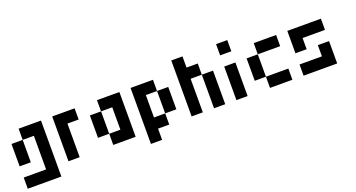

<svg xmlns="http://www.w3.org/2000/svg" viewBox="-39 -915 2715 1465"><g transform="rotate(-20 1318.0 -182.5)"><path d="M181.8 -363.6H272.7V-272.7H181.8ZM181.8 -272.7H272.7V-181.8H181.8ZM181.8 -181.8H272.7V-90.9H181.8ZM181.8 -90.9H272.7V0H181.8ZM181.8 0H272.7V90.9H181.8ZM90.9 0H181.8V90.9H90.9ZM0 0H90.9V90.9H0ZM90.9 -363.6H181.8V-272.7H90.9ZM0 -272.7H90.9V-181.8H0ZM0 -181.8H90.9V-90.9H0Z M363.6 -363.6H454.5V-272.7H363.6ZM363.6 -272.7H454.5V-181.8H363.6ZM363.6 -181.8H454.5V-90.9H363.6ZM363.6 -90.9H454.5V0H363.6ZM454.5 -363.6H545.5V-272.7H454.5Z M818.2 -363.6H909.1V-272.7H818.2ZM818.2 -272.7H909.1V-181.8H818.2ZM818.2 -181.8H909.1V-90.9H818.2ZM818.2 -90.9H909.1V0H818.2ZM727.3 -363.6H818.2V-272.7H727.3ZM727.3 -90.9H818.2V0H727.3ZM636.4 -272.7H727.3V-181.8H636.4ZM636.4 -181.8H727.3V-90.9H636.4Z M1000 -363.6H1090.9V-272.7H1000ZM1000 -272.7H1090.9V-181.8H1000ZM1000 -181.8H1090.9V-90.9H1000ZM1000 -90.9H1090.9V0H1000ZM1000 0H1090.9V90.9H1000ZM1090.9 -363.6H1181.8V-272.7H1090.9ZM1181.8 -272.7H1272.7V-181.8H1181.8ZM1181.8 -181.8H1272.7V-90.9H1181.8ZM1090.9 -90.9H1181.8V0H1090.9Z M1363.6 -454.5H1454.5V-363.6H1363.6ZM1363.6 -363.6H1454.5V-272.7H1363.6ZM1363.6 -272.7H1454.5V-181.8H1363.6ZM1363.6 -181.8H1454.5V-90.9H1363.6ZM1363.6 -90.9H1454.5V0H1363.6ZM1454.5 -363.6H1545.5V-272.7H1454.5ZM1545.5 -272.7H1636.4V-181.8H1545.5ZM1545.5 -181.8H1636.4V-90.9H1545.5ZM1545.5 -90.9H1636.4V0H1545.5Z M1727.3 -90.9H1818.2V0H1727.3ZM1727.3 -181.8H1818.2V-90.9H1727.3ZM1727.3 -272.7H1818.2V-181.8H1727.3ZM1727.3 -454.5H1818.2V-363.6H1727.3Z M2000 -363.6H2090.9V-272.7H2000ZM1909.1 -272.7H2000V-181.8H1909.1ZM1909.1 -181.8H2000V-90.9H1909.1ZM2000 -90.9H2090.9V0H2000ZM2090.9 -363.6H2181.8V-272.7H2090.9ZM2090.9 -90.9H2181.8V0H2090.9Z M2454.5 -363.6H2545.5V-272.7H2454.5ZM2363.6 -363.6H2454.5V-272.7H2363.6ZM2272.7 -272.7H2363.6V-181.8H2272.7ZM2454.5 -181.8H2545.5V-90.9H2454.5ZM2454.5 -90.9H2545.5V0H2454.5ZM2272.7 -90.9H2363.6V0H2272.7ZM2272.7 -363.6H2363.6V-272.7H2272.7ZM2363.6 -90.9H2454.5V0H2363.6Z"/></g></svg>

Font: Micro 5
Style: Regular
Weight: 400
Designer: Sarah Cadigan-Fried
Version: Version 1.000; ttfautohint (v1.8.4.7-5d5b)